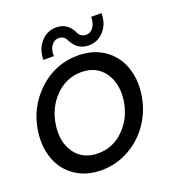

<svg xmlns="http://www.w3.org/2000/svg" viewBox="-133 -827 846 937"><g transform="rotate(-20 290.0 -358.5)"><path d="M384.8 -586.9Q327.6 -586.9 298.8 -642.1Q286.1 -670.9 257.8 -670.9Q234.4 -670.9 219.5 -649.9Q204.6 -628.9 206.1 -596.2H151.9Q151.9 -651.9 184.3 -688Q216.8 -724.1 263.2 -724.1Q321.8 -724.1 348.1 -669.9Q360.8 -640.1 391.1 -640.1Q414.1 -640.1 428.5 -660.9Q442.9 -681.6 442.9 -713.9H496.1Q496.6 -659.2 464.8 -623Q433.1 -586.9 384.8 -586.9ZM7.8 -275.9Q24.4 -396 111.3 -477.5Q198.2 -559.1 315.9 -559.1Q394 -559.1 450.2 -521.2Q506.3 -483.4 530.5 -418.9Q554.7 -354.5 543.9 -275.9Q533.2 -197.8 490.5 -133.3Q447.8 -68.8 380.6 -31Q313.5 6.8 235.8 6.8Q158.2 6.8 101.8 -31Q45.4 -68.8 21.2 -133.3Q-2.9 -197.8 7.8 -275.9ZM452.1 -275.9Q463.9 -361.8 423.3 -419.4Q382.8 -477.1 304.2 -477.1Q225.6 -477.1 168.7 -419.2Q111.8 -361.3 100.1 -275.9Q87.9 -190.9 128.7 -133.5Q169.4 -76.2 248 -76.2Q326.7 -76.2 383.3 -133.5Q439.9 -190.9 452.1 -275.9Z"/></g></svg>

Font: Oakes Grotesk
Style: Italic
Weight: 400
Italic angle: -8°
Designer: Samuel Oakes
Foundry: Samuel Oakes
Version: Version 1.000;PS 001.000;hotconv 1.0.88;makeotf.lib2.5.64775